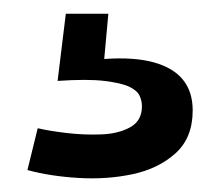

<svg xmlns="http://www.w3.org/2000/svg" viewBox="-20 -25 321 280"><path d="M20 223 35 162Q52 166 77.5 169Q103 172 128 171Q153 170 170 160.5Q187 151 187 130Q187 122 183.5 114.5Q180 107 168.5 101.5Q157 96 132 93Q107 90 64 93L76 -5H138L132 61Q176 58 204.5 66Q233 74 247 91.5Q261 109 261 136Q261 176 236 198.5Q211 221 173.5 229Q136 237 94.5 234.5Q53 232 20 223Z"/></svg>

Font: Bricolage Grotesque 48pt Condensed ExtraBold Medium
Style: Regular
Weight: 500
Version: Version 1.000;gftools[0.9.30]